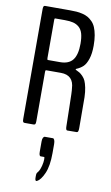

<svg xmlns="http://www.w3.org/2000/svg" viewBox="-109 -756 658 1135"><g transform="rotate(10 220.0 -188.0)"><path d="M197.8 325.2Q195.8 326.2 194.3 326.2Q186.5 326.2 186.5 306.2V298.8Q186.5 293.9 186.8 290.5Q187 287.1 187.3 285.2Q187.5 283.2 188.7 280.8Q189.9 278.3 190.4 277.6Q190.9 276.9 193.6 273.4Q196.3 270 197.3 268.6Q207 254.9 212.6 231.7Q218.3 208.5 218.3 191.4Q218.3 178.2 215.3 178.2H194.8Q184.6 178.2 184.6 151.4V89.8Q184.6 75.2 189 67.6Q193.4 60.1 199.2 60.1H247.1Q252.9 60.1 256.6 69.1Q260.3 78.1 260.3 93.3V147Q260.3 224.6 240.5 269.5Q220.7 314.5 197.8 325.2ZM137.7 -390.1H210.4Q263.2 -390.1 287.1 -421.1Q311 -452.1 311 -518.1Q311 -554.7 304 -578.9Q296.9 -603 281.5 -616.2Q266.1 -629.4 246.1 -634.5Q226.1 -639.6 195.8 -639.6H137.7Q133.3 -639.6 133.3 -631.3V-400.9Q133.3 -390.1 137.7 -390.1ZM66.4 0Q60.5 0 57.6 -4.2Q54.7 -8.3 54.7 -21.5V-679.7Q54.7 -689.5 56.4 -694.6Q58.1 -699.7 60.3 -700.9Q62.5 -702.1 66.4 -702.1H214.8Q237.8 -702.1 254.6 -700.9Q271.5 -699.7 290.8 -695.1Q310.1 -690.4 323.7 -682.6Q337.4 -674.8 350.6 -661.4Q363.8 -647.9 371.8 -628.9Q379.9 -609.9 384.8 -582.5Q389.6 -555.2 389.6 -520.5Q389.6 -472.7 378.9 -440.4Q368.2 -408.2 352.1 -392.8Q335.9 -377.4 311 -367.2Q309.1 -365.2 309.1 -363.8Q309.1 -361.8 310.5 -361.8Q325.2 -355 333.7 -349.9Q342.3 -344.7 353.8 -333Q365.2 -321.3 371.6 -306.9Q377.9 -292.5 383.1 -268.1Q388.2 -243.7 389.2 -211.4Q390.1 -185.1 390.1 -25.4Q390.1 0 380.4 0Q323.7 0.5 322.8 0.5Q313.5 0.5 313.5 -23.4Q313 -27.8 311.3 -132.8Q309.6 -237.8 307.1 -248.5Q303.7 -328.6 226.6 -328.6H138.2Q133.3 -328.6 133.3 -319.3V-21.5Q133.3 -8.3 130.4 -4.2Q127.4 0 121.1 0Z"/></g></svg>

Font: BenchNine
Style: Regular
Weight: 400
Designer: Vernon Adams
Foundry: Vernon Adams
Version: Version 1 ; ttfautohint (v0.92.18-e454-dirty) -l 8 -r 50 -G 